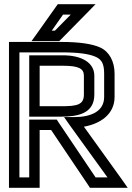

<svg xmlns="http://www.w3.org/2000/svg" viewBox="-20 -875 632 920"><path d="M529 -410V-522C529 -580 504 -627 461 -647C422 -665 359 -674 276 -674H48H23V-649V0V25H48H145H170V0V-252H225L404 14L411 25H425H544H592L564 -15L382 -268C458 -281 529 -326 529 -410ZM479 -410C479 -342 417 -314 336 -314H287L315 -274L495 -25H438L259 -291L252 -302H239H145H120V-277V-25H73V-624H276C355 -624 408 -617 440 -602C468 -589 479 -568 479 -522V-410ZM272 -366H170V-560H281C358 -560 382 -546 382 -512V-422C382 -372 348 -366 272 -366ZM272 -316C352 -316 432 -330 432 -422V-512C432 -575 371 -610 281 -610H145H120V-585V-341V-316H145H272ZM379 -855H270H257L249 -844L159 -717L131 -678H180H254H264L271 -685L396 -812L438 -855H379ZM319 -805 243 -728H228L282 -805H319Z"/></svg>

Font: Gamestation DisplayOutline
Style: Regular
Weight: 400
Designer: Jonas Hecksher
Foundry: Jonas Hecksher, Playtypeª, e-types AS
Version: Version 1.003